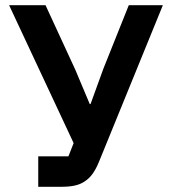

<svg xmlns="http://www.w3.org/2000/svg" viewBox="-20 -718 661 738"><path d="M127 -117H243L263 -168L15 -698H155L269 -451L325 -318H328L377 -453L475 -698H606L360 -95C345 -59 329 -36 306 -21C283 -5 254 0 214 0H127Z"/></svg>

Font: Plexus Sans SemiBold
Style: Regular
Weight: 600
Version: Version 2.001;PS 002.001;hotconv 1.0.70;makeotf.lib2.5.58329